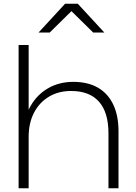

<svg xmlns="http://www.w3.org/2000/svg" viewBox="-20 -1012 729 1032"><path d="M80 -770H134V0H80ZM374 -572Q452 -572 506 -541Q560 -510 588.5 -450.5Q617 -391 617 -306V0H563V-295Q563 -408 512 -465.5Q461 -523 362 -523Q294 -523 242.5 -492Q191 -461 162.5 -405.5Q134 -350 134 -277L106 -304Q111 -385 146 -445Q181 -505 240 -538.5Q299 -572 374 -572ZM330 -992H398L541 -837H481L356 -960H372L247 -837H187Z"/></svg>

Font: Unbounded ExtraLight
Style: Regular
Weight: 250
Designer: Luke Prowse, Jean-Baptiste Morizot, Fátima Lázaro, Florian Runge
Foundry: NaN
Version: Version 1.701;gftools[0.9.28.dev5+ged2979d]